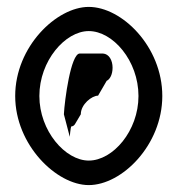

<svg xmlns="http://www.w3.org/2000/svg" viewBox="-20 -732 527 556"><path d="M24 -454C24 -312 144 -196 237 -196C333 -196 450 -312 450 -454C450 -597 333 -712 237 -712C144 -712 24 -597 24 -454ZM94 -454C94 -556 169 -642 237 -642C307 -642 381 -556 381 -454C381 -353 307 -267 237 -267C169 -267 94 -353 94 -454ZM165 -401 182 -336C182 -332 184 -366 187 -366C192 -366 196 -370 198 -374L214 -401C214 -430 246 -455 264 -455L289 -498C298 -502 306 -516 306 -536C306 -557 296 -576 278 -577H211C185 -577 167 -441 165 -401Z"/></svg>

Font: Ampere
Style: SCSuCnd
Weight: 400
Version: Version 1